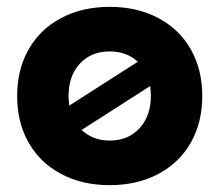

<svg xmlns="http://www.w3.org/2000/svg" viewBox="-20 -530 640 560"><path d="M570 -250Q570 -173 536.5 -114Q503 -55 441.5 -22.5Q380 10 300 10Q220 10 158.5 -22.5Q97 -55 63.5 -114Q30 -173 30 -250Q30 -327 63.5 -386Q97 -445 158.5 -477.5Q220 -510 300 -510Q380 -510 441.5 -477.5Q503 -445 536.5 -386Q570 -327 570 -250ZM420 -250Q420 -261 418 -279L218 -151Q251 -120 300 -120Q354 -120 387 -156Q420 -192 420 -250ZM182 -222 382 -350Q349 -380 300 -380Q246 -380 213 -344.5Q180 -309 180 -250Q180 -240 182 -222Z"/></svg>

Font: Goli Bold
Style: Regular
Weight: 700
Designer: jaikishan Patel
Foundry: MagicType
Version: Version 1.000